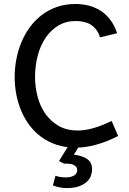

<svg xmlns="http://www.w3.org/2000/svg" viewBox="-20 -724 645 958"><path d="M569.3 -45.4Q510.7 -15.6 458 -1.5Q405.3 12.7 358.4 12.7Q306.6 12.7 263.9 -1.2Q221.2 -15.1 187.5 -39.6Q153.8 -64 128.4 -97.4Q103 -130.9 86.4 -169.9Q69.8 -209 61.5 -252.2Q53.2 -295.4 53.2 -339.4Q53.2 -384.8 61.8 -429.4Q70.3 -474.1 87.4 -514.6Q104.5 -555.2 130.1 -589.8Q155.8 -624.5 189.5 -649.9Q223.1 -675.3 264.9 -689.7Q306.6 -704.1 356.4 -704.1Q390.1 -704.1 421.6 -696.3Q453.1 -688.5 480.5 -671.4Q507.8 -654.3 529.5 -626.2Q551.3 -598.1 564.5 -558.1L479 -537.6Q471.7 -561.5 459.2 -577.1Q446.8 -592.8 431.2 -602.1Q415.5 -611.3 396.7 -615.2Q377.9 -619.1 357.9 -619.1Q308.6 -619.1 270.8 -596.2Q232.9 -573.2 207 -534.7Q181.2 -496.1 168 -445.6Q154.8 -395 154.8 -340.3Q154.8 -290 167.5 -241.9Q180.2 -193.8 206.5 -156.2Q232.9 -118.7 272.9 -95.7Q313 -72.8 367.7 -72.8Q404.3 -72.8 446.3 -84.7Q488.3 -96.7 537.1 -120.6ZM439.5 121.1Q439.5 133.8 434.6 149.9Q429.7 166 416 180.2Q402.3 194.3 377.4 204.3Q352.5 214.4 313 214.4Q291 214.4 274.4 210.4Q257.8 206.5 244.1 201.2L256.8 152.8Q266.6 156.7 280.3 158.9Q293.9 161.1 308.6 161.1Q333.5 161.1 349.4 151.9Q365.2 142.6 365.2 125Q365.2 115.2 360.1 108.9Q355 102.5 347.4 98.9Q339.8 95.2 330.6 93.8Q321.3 92.3 313 92.3Q309.1 92.3 306.2 92.3Q303.2 92.3 300.3 92.8L274.4 79.6L329.1 -8.8H383.3L348.6 47.4Q396 54.2 417.7 71.5Q439.5 88.9 439.5 121.1Z"/></svg>

Font: Shanti
Style: Regular
Weight: 400
Designer: vernon adams
Foundry: vernon adams
Version: Version 1.000